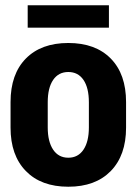

<svg xmlns="http://www.w3.org/2000/svg" viewBox="-20 -693 518 728"><path d="M458 -209Q458 -104 400 -44.5Q342 15 239 15Q136 15 78 -44.5Q20 -104 20 -209V-306Q20 -412 78 -471Q136 -530 239 -530Q342 -530 400 -471Q458 -412 458 -306ZM317 -305Q317 -360 296.5 -390Q276 -420 239 -420Q202 -420 181.5 -390Q161 -360 161 -305V-210Q161 -156 181.5 -125.5Q202 -95 239 -95Q276 -95 296.5 -125.5Q317 -156 317 -210ZM393 -588H85V-673H393Z"/></svg>

Font: Akshar SemiBold
Style: Regular
Weight: 600
Designer: Tall Chai
Foundry: Tall Chai
Version: Version 1.000